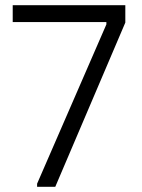

<svg xmlns="http://www.w3.org/2000/svg" viewBox="-20 -720 548 740"><path d="M123 -12 390 -626V-635H29V-700H463V-633L193 0H123Z"/></svg>

Font: Lopes Sans Light
Style: Regular
Weight: 300
Designer: Gabriel Lam, Diego Maldonado
Foundry: TypeRant, Foresti Design
Version: Version 4.000